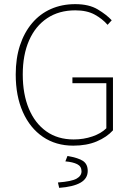

<svg xmlns="http://www.w3.org/2000/svg" viewBox="-20 -692 640 928"><path d="M334 12Q250 12 187.5 -30.5Q125 -73 90.5 -150.5Q56 -228 56 -332Q56 -410 76.5 -472.5Q97 -535 135 -580Q173 -625 226 -648.5Q279 -672 344 -672Q410 -672 452.5 -646.5Q495 -621 520 -594L500 -572Q475 -601 437.5 -621.5Q400 -642 344 -642Q265 -642 208 -604Q151 -566 120.5 -496.5Q90 -427 90 -332Q90 -237 119.5 -166.5Q149 -96 204 -57Q259 -18 336 -18Q384 -18 426.5 -32.5Q469 -47 494 -72V-290H330V-318H526V-62Q496 -29 447.5 -8.5Q399 12 334 12ZM266 216 260 190Q326 185 350 171.5Q374 158 374 136Q374 112 353 101.5Q332 91 296 88L306 62Q360 71 382 86.5Q404 102 404 134Q404 171 369 191Q334 211 266 216Z"/></svg>

Font: Source Sans 3 ExtraLight ExtraLight
Style: Regular
Weight: 250
Version: Version 3.052;hotconv 1.1.0;makeotfexe 2.6.0